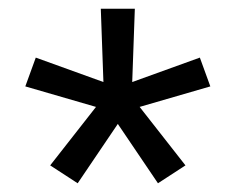

<svg xmlns="http://www.w3.org/2000/svg" viewBox="-20 -836 540 440"><path d="M158 -416 95 -457 200 -591 38 -638 62 -704 217 -648 211 -816H289L283 -648L438 -704L462 -638L300 -591L405 -457L342 -416L250 -552Z"/></svg>

Font: Iosevka Curly
Style: Regular
Weight: 400
Monospace: yes
Designer: Belleve Invis
Foundry: Belleve Invis
Version: Version 22.1.2; ttfautohint (v1.8.4)